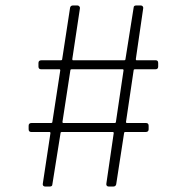

<svg xmlns="http://www.w3.org/2000/svg" viewBox="-20 -696 686 704"><path d="M137 -23 165 -208Q165 -212 162 -212H95Q85 -212 85 -222V-235Q85 -245 96 -245H167Q172 -245 172 -249L201 -438Q201 -442 198 -442H131Q121 -442 121 -452V-465Q121 -475 132 -475H203Q208 -475 208 -479L237 -668Q239 -676 248 -676H264Q268 -676 271 -672.5Q274 -669 273 -665L245 -479Q245 -475 248 -475H435Q440 -475 440 -479L470 -668Q470 -676 480 -676H496Q501 -676 503.5 -672.5Q506 -669 505 -665L478 -479Q478 -475 481 -475H551Q560 -475 560 -465V-452Q560 -442 550 -442H475Q470 -442 470 -438L442 -249Q442 -245 445 -245H515Q525 -245 525 -235V-222Q525 -212 514 -212H440Q435 -212 435 -208L406 -20Q404 -12 395 -12H379Q374 -12 371.5 -15Q369 -18 370 -23L397 -208Q397 -212 394 -212H207Q202 -212 202 -208L172 -20Q172 -12 162 -12H146Q141 -12 138.5 -15Q136 -18 137 -23ZM212 -245H400Q405 -245 405 -249L433 -438Q433 -442 430 -442H243Q238 -442 238 -438L209 -249Q209 -245 212 -245Z"/></svg>

Font: Barlow GEO Extra Light
Style: Regular
Weight: 200
Designer: Jeremy Tribby
Foundry: Tribby Type
Version: Version 1.408